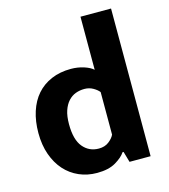

<svg xmlns="http://www.w3.org/2000/svg" viewBox="-109 -801 789 898"><g transform="rotate(-15 286.0 -352.0)"><path d="M364 -715H512V0H410L395 -52H390Q376 -30 341.5 -9.5Q307 11 251 11Q204 11 164 -6.5Q124 -24 95 -56.5Q66 -89 49.5 -135.5Q33 -182 33 -240Q33 -297 48 -343.5Q63 -390 91.5 -422.5Q120 -455 162 -473Q204 -491 257 -491Q290 -491 319.5 -481.5Q349 -472 364 -458ZM364 -350Q355 -362 336 -373Q317 -384 294 -384Q271 -384 251 -376.5Q231 -369 215.5 -352Q200 -335 191 -308.5Q182 -282 182 -243Q182 -168 211.5 -132.5Q241 -97 288 -97Q317 -97 336.5 -112Q356 -127 364 -144Z"/></g></svg>

Font: Mukta Malar ExtraBold
Style: Regular
Weight: 800
Designer: Aadarsh Rajan, Girish Dalvi, Yashodeep Gholap
Foundry: Ek Type
Version: Version 2.538;PS 1.000;hotconv 16.6.51;makeotf.lib2.5.65220;